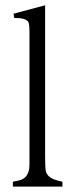

<svg xmlns="http://www.w3.org/2000/svg" viewBox="-20 -693 275 713"><path d="M147.5 -673.3V-110.8Q147.5 -66.9 150.4 -56.6Q155.8 -37.1 179.2 -27.3Q191.9 -22.5 211.9 -18.1V0H27.8V-18.1Q30.8 -19 48.8 -22.5Q89.4 -30.8 89.4 -81.1V-573.7Q89.4 -603.5 85.4 -610.8Q77.1 -626.5 32.7 -626.5L30.3 -642.1Z"/></svg>

Font: Lancelot
Style: Regular
Weight: 400
Designer: Marion Kadi
Foundry: Marion Kadi, Anton Koovit
Version: 1.004